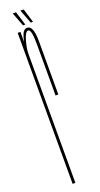

<svg xmlns="http://www.w3.org/2000/svg" viewBox="-138 -696 372 717"><g transform="rotate(-20 48.0 -337.0)"><path d="M69 -332Q69 -481 69 -538Q69 -595 55.5 -595Q44.5 -595 35.8 -564.5Q27 -534 27 -512L24 -528Q24 -553 31.8 -579.5Q39.5 -606 55.5 -606Q80 -606 80 -543.5Q80 -481 80 -332ZM16 0V-600H27V-545.5V0ZM75 -619.5 54 -674.5H67L84 -619.5ZM44.5 -619.5 23.5 -674.5H36.5L53.5 -619.5Z"/></g></svg>

Font: Anybody UltraCondensed Thin
Style: Regular
Weight: 100
Width: 1
Designer: Tyler Finck
Foundry: Etcetera Type Company
Version: Version 1.110